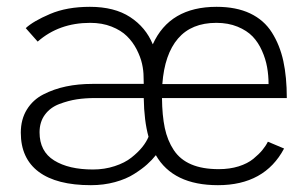

<svg xmlns="http://www.w3.org/2000/svg" viewBox="-20 -532 890 563"><path d="M252.5 -35Q286.5 -35 316.2 -44.8Q346 -54.5 365.2 -69.8Q384.5 -85 397 -100.5Q409.5 -116 415.5 -131Q402.5 -178 401.5 -244.5H258.5Q230.5 -244.5 205.5 -240.8Q180.5 -237 154 -227Q127.5 -217 111.8 -195.8Q96 -174.5 96 -144Q96 -88 138.8 -61.5Q181.5 -35 252.5 -35ZM614.5 -465Q541.5 -465 502 -419Q462.5 -373 456 -285.5H767.5Q767.5 -311 763.2 -335Q759 -359 748.2 -383.2Q737.5 -407.5 720.8 -425Q704 -442.5 676.5 -453.8Q649 -465 614.5 -465ZM41 -143Q41 -182 58.8 -210.8Q76.5 -239.5 107.2 -255.2Q138 -271 173.8 -278.5Q209.5 -286 251 -286H401.5L401 -306.5Q401 -325 396.5 -345Q392 -365 380.8 -387Q369.5 -409 352.2 -426Q335 -443 307.2 -454Q279.5 -465 244.5 -465Q153 -465 90.5 -410L55.5 -449.5Q77.5 -470 126.8 -491Q176 -512 243.5 -512Q315.5 -512 361.5 -482Q407.5 -452 428 -402Q477.5 -512 615 -512Q672.5 -512 713.2 -492.8Q754 -473.5 777.2 -436.8Q800.5 -400 810.8 -353Q821 -306 821 -244.5H455Q455.5 -193.5 463.2 -156.8Q471 -120 489.5 -92Q508 -64 540.8 -50Q573.5 -36 621.5 -36Q653.5 -36 679.8 -44.2Q706 -52.5 722.8 -66.2Q739.5 -80 749.2 -91.8Q759 -103.5 765.5 -116.5L813 -96.5Q756 11 619 11Q487.5 11 437 -77Q426 -63 411.2 -49.8Q396.5 -36.5 373.2 -21.8Q350 -7 317 2Q284 11 246.5 11Q146 11 93.5 -28.2Q41 -67.5 41 -143Z"/></svg>

Font: League Mono Wide UltraLight
Style: Regular
Weight: 200
Width: 8
Designer: Tyler Finck
Foundry: The League of Moveable Type / Tyler Finck
Version: Version 2.210